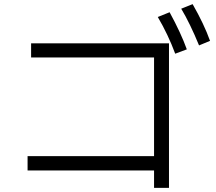

<svg xmlns="http://www.w3.org/2000/svg" viewBox="-20 -891 1040 926"><path d="M940 -672Q896 -779 854 -849L909 -871Q964 -775 993 -694ZM825 -632Q791 -724 741 -809L798 -832Q853 -731 881 -653ZM795 15H723V-69H113V-138H723V-614H130V-682H795Z"/></svg>

Font: PlemolJP35 Console
Style: Regular
Weight: 400
Version: v2.0.3; ttfautohint (v1.8.4.7-5d5b-dirty) -l 6 -r 45 -G 200 